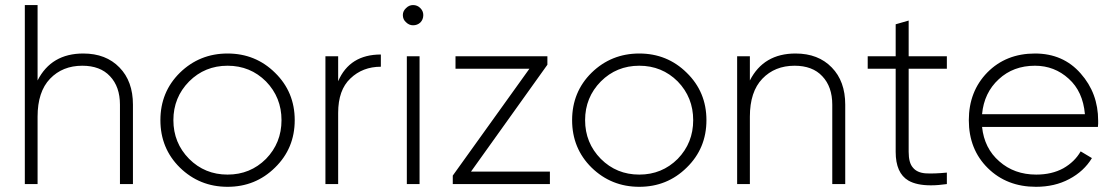

<svg xmlns="http://www.w3.org/2000/svg" viewBox="-20 -720 4355 751"><path d="M305.7 -510.7Q394.5 -510.7 447.3 -456.1Q500 -402.3 500 -310.5Q500 -207 500 0Q487.3 0 449.2 0Q449.2 -78.1 449.2 -310.5Q449.2 -380.9 410.2 -421.9Q372.1 -462.9 301.8 -462.9Q224.6 -462.9 175.8 -412.1Q127 -361.3 127 -263.7Q127 -175.8 127 0Q114.3 0 77.1 0Q77.1 -174.8 77.1 -700.2Q89.8 -700.2 127 -700.2Q127 -626 127 -405.3Q180.7 -510.7 305.7 -510.7Z M870.1 10.7Q760.7 10.7 683.6 -64.5Q607.4 -139.6 607.4 -250Q607.4 -360.4 683.6 -435.5Q760.7 -510.7 870.1 -510.7Q979.5 -510.7 1055.7 -435.5Q1132.8 -360.4 1132.8 -250Q1132.8 -139.6 1055.7 -64.5Q979.5 10.7 870.1 10.7ZM870.1 -37.1Q959 -37.1 1020.5 -98.6Q1081.1 -161.1 1081.1 -250Q1081.1 -338.9 1020.5 -401.4Q959 -462.9 870.1 -462.9Q781.2 -462.9 719.7 -401.4Q658.2 -338.9 658.2 -250Q658.2 -161.1 719.7 -98.6Q781.2 -37.1 870.1 -37.1Z M1302.7 -402.3Q1347.7 -506.8 1469.7 -506.8Q1469.7 -491.2 1469.7 -459Q1398.4 -459 1350.6 -413.1Q1302.7 -368.2 1302.7 -278.3Q1302.7 -185.5 1302.7 0Q1290 0 1252.9 0Q1252.9 -125 1252.9 -500Q1265.6 -500 1302.7 -500Q1302.7 -475.6 1302.7 -402.3Z M1595.7 -621.1Q1580.1 -621.1 1568.4 -632.8Q1555.7 -643.6 1555.7 -661.1Q1555.7 -676.8 1568.4 -688.5Q1580.1 -700.2 1595.7 -700.2Q1612.3 -700.2 1624 -688.5Q1635.7 -676.8 1635.7 -661.1Q1635.7 -643.6 1624 -631.8Q1612.3 -621.1 1595.7 -621.1ZM1571.3 0Q1571.3 -125 1571.3 -500Q1584 -500 1621.1 -500Q1621.1 -375 1621.1 0Q1608.4 0 1571.3 0Z M1822.3 -48.8Q1899.4 -48.8 2130.9 -48.8Q2130.9 -37.1 2130.9 0Q2036.1 0 1751 0Q1751 -7.8 1751 -33.2Q1826.2 -137.7 2050.8 -451.2Q1978.5 -451.2 1761.7 -451.2Q1761.7 -462.9 1761.7 -500Q1851.6 -500 2121.1 -500Q2121.1 -492.2 2121.1 -466.8Q2046.9 -362.3 1822.3 -48.8Z M2480.5 10.7Q2371.1 10.7 2293.9 -64.5Q2217.8 -139.6 2217.8 -250Q2217.8 -360.4 2293.9 -435.5Q2371.1 -510.7 2480.5 -510.7Q2589.8 -510.7 2666 -435.5Q2743.2 -360.4 2743.2 -250Q2743.2 -139.6 2666 -64.5Q2589.8 10.7 2480.5 10.7ZM2480.5 -37.1Q2569.3 -37.1 2630.9 -98.6Q2691.4 -161.1 2691.4 -250Q2691.4 -338.9 2630.9 -401.4Q2569.3 -462.9 2480.5 -462.9Q2391.6 -462.9 2330.1 -401.4Q2268.6 -338.9 2268.6 -250Q2268.6 -161.1 2330.1 -98.6Q2391.6 -37.1 2480.5 -37.1Z M3091.8 -510.7Q3180.7 -510.7 3233.4 -456.1Q3286.1 -402.3 3286.1 -310.5Q3286.1 -207 3286.1 0Q3273.4 0 3235.4 0Q3235.4 -78.1 3235.4 -310.5Q3235.4 -380.9 3196.3 -421.9Q3158.2 -462.9 3087.9 -462.9Q3010.7 -462.9 2961.9 -412.1Q2913.1 -361.3 2913.1 -263.7Q2913.1 -175.8 2913.1 0Q2900.4 0 2863.3 0Q2863.3 -125 2863.3 -500Q2876 -500 2913.1 -500Q2913.1 -476.6 2913.1 -405.3Q2966.8 -510.7 3091.8 -510.7Z M3683.6 -451.2Q3646.5 -451.2 3534.2 -451.2Q3534.2 -370.1 3534.2 -126Q3534.2 -83 3550.8 -64.5Q3566.4 -44.9 3599.6 -42Q3632.8 -40 3683.6 -44.9Q3683.6 -30.3 3683.6 0Q3649.4 4.9 3621.1 4.9Q3565.4 4.9 3533.2 -13.7Q3483.4 -43 3483.4 -126Q3483.4 -234.4 3483.4 -451.2Q3456.1 -451.2 3374 -451.2Q3374 -462.9 3374 -500Q3401.4 -500 3483.4 -500Q3483.4 -531.2 3483.4 -625Q3496.1 -628.9 3534.2 -639.6Q3534.2 -605.5 3534.2 -500Q3572.3 -500 3683.6 -500Q3683.6 -487.3 3683.6 -451.2Z M4028.3 -510.7Q4138.7 -510.7 4207 -432.6Q4275.4 -355.5 4275.4 -248Q4275.4 -244.1 4275.4 -236.3Q4274.4 -227.5 4274.4 -223.6Q4124 -223.6 3821.3 -223.6Q3830.1 -139.6 3888.7 -88.9Q3947.3 -37.1 4033.2 -37.1Q4093.8 -37.1 4138.7 -61.5Q4183.6 -86.9 4207 -127.9Q4221.7 -119.1 4251 -101.6Q4219.7 -49.8 4162.1 -19.5Q4105.5 10.7 4032.2 10.7Q3918 10.7 3843.8 -62.5Q3769.5 -135.7 3769.5 -250Q3769.5 -362.3 3841.8 -436.5Q3915 -510.7 4028.3 -510.7ZM4028.3 -462.9Q3943.4 -462.9 3886.7 -410.2Q3829.1 -357.4 3821.3 -273.4Q3955.1 -273.4 4223.6 -273.4Q4215.8 -362.3 4160.2 -412.1Q4104.5 -462.9 4028.3 -462.9Z"/></svg>

Font: LeFont
Style: ExtraLight
Weight: 200
Designer: Leryon MEDIA
Version: Version 1.0